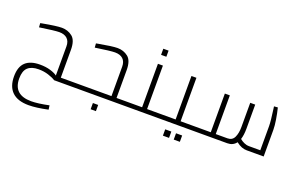

<svg xmlns="http://www.w3.org/2000/svg" viewBox="-111 -1112 2907 1884"><g transform="rotate(20 1342.5 -170.5)"><path d="M594 -46V0H423Q394 -19 346.5 -34Q299 -49 245 -49Q171 -49 133 -14Q95 21 95 100Q95 271 281 271Q351 271 465 247L471 290Q350 316 270 316Q156 316 98 260.5Q40 205 40 98Q40 -2 91 -49.5Q142 -97 242 -97Q303 -97 351 -82.5Q399 -68 423 -49V-353Q423 -406 393.5 -433.5Q364 -461 310 -461Q264 -461 106 -437L103 -480L124 -484Q265 -510 319 -510Q382 -510 429 -473Q476 -436 476 -336V-46Z M594 0ZM1176 -46V0H594V-46H1005V-353Q1005 -406 975.5 -433.5Q946 -461 892 -461Q846 -461 688 -437L685 -480L706 -484Q847 -510 901 -510Q964 -510 1011 -473Q1058 -436 1058 -336V-46ZM857 80H912V145H857Z M1176 0ZM1526 -46V0H1176V-46H1325V-500H1377V-46ZM1324 -657H1379V-593H1324Z M1526 0ZM1876 -46V0H1526V-46H1675V-500H1727V-46ZM1612 80H1676V146H1612ZM1725 80H1789V146H1725Z M2611 -278V0H2434Q2407 0 2380.5 -10Q2354 -20 2323 -44Q2290 0 2231 0H1876V-46H2042V-450H2094V-46H2216Q2266 -46 2286.5 -89Q2307 -132 2307 -198V-450H2359V-199Q2359 -132 2344 -86Q2362 -70 2388 -58Q2414 -46 2441 -46H2559V-298Q2559 -348 2541 -476L2538 -497L2577 -500Q2591 -445 2601 -382.5Q2611 -320 2611 -278Z"/></g></svg>

Font: Cairo Light
Style: Regular
Weight: 300
Designer: Mohamed Gaber, the designers of Titillium
Foundry: Kief Type Foundry
Version: Version 2.009; ttfautohint (v1.5.33-1714) -l 8 -r 50 -G 200 